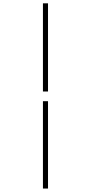

<svg xmlns="http://www.w3.org/2000/svg" viewBox="-20 -846 540 1142"><path d="M235.4 -301.8V-826.2H265.6V-301.8ZM235.4 275.4V-244.1H265.6V275.4Z"/></svg>

Font: Gen Shin Gothic Monospace ExtraLight
Style: Regular
Weight: 200
Designer: [Source Han Sans]
Ryoko NISHIZUKA  (kana & ideographs); Paul D. Hunt (Latin, Greek & Cyrillic); Wenlong ZHANG  (bopomofo
Version: Version 1.002.20150607